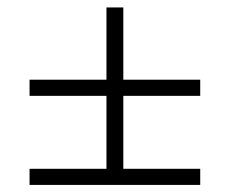

<svg xmlns="http://www.w3.org/2000/svg" viewBox="-20 -618 626 523"><path d="M60.5 -356.9V-400.9H270V-597.7H315.9V-400.9H525.4V-356.9H315.9V-158.2H525.4V-114.3H60.5V-158.2H270V-356.9Z"/></svg>

Font: Cascadia Mono ExtraLight
Style: Regular
Weight: 200
Monospace: yes
Designer: Aaron Bell
Foundry: Saja Typeworks
Version: Version 2404.023; ttfautohint (v1.8.4)